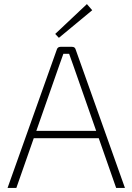

<svg xmlns="http://www.w3.org/2000/svg" viewBox="-20 -919 648 939"><path d="M332 -690Q339 -690 343.5 -687Q348 -684 350 -677L591 0H548L338 -600Q333 -614 328 -628Q323 -642 318 -656H290Q285 -642 280 -628Q275 -614 270 -600L60 0H17L258 -677Q260 -684 265 -687Q270 -690 276 -690ZM478 -279V-243H128V-279ZM405 -899 431 -869 268 -734 250 -753Z"/></svg>

Font: Exo 2 ExtraLight
Style: Regular
Weight: 250
Designer: Natanael Gama
Foundry: Natanael Gama
Version: Version 2.010